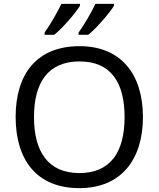

<svg xmlns="http://www.w3.org/2000/svg" viewBox="-20 -964 821 994"><path d="M570 -934V-944H474C453 -899 415 -834 387 -796V-784H437C482 -820 549 -899 570 -934ZM394 -934V-944H298C276 -899 239 -834 211 -796V-784H261C306 -820 373 -899 394 -934ZM720 -358C720 -580 606 -725 392 -725C168 -725 61 -578 61 -359C61 -138 168 10 391 10C606 10 720 -137 720 -358ZM156 -358C156 -538 230 -646 392 -646C553 -646 625 -538 625 -358C625 -178 553 -68 391 -68C230 -68 156 -178 156 -358Z"/></svg>

Font: Noto Sans Runic
Style: Regular
Weight: 400
Designer: Monotype Design Team
Foundry: Monotype Imaging Inc.
Version: Version 2.002